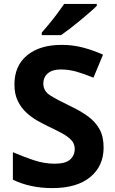

<svg xmlns="http://www.w3.org/2000/svg" viewBox="-20 -954 591 984"><path d="M511 -198Q511 -103 442.5 -46.5Q374 10 248 10Q135 10 46 -33V-174Q97 -152 151.5 -133.5Q206 -115 260 -115Q316 -115 339.5 -136.5Q363 -158 363 -191Q363 -218 344.5 -237Q326 -256 295 -272.5Q264 -289 224 -308Q199 -320 170 -336.5Q141 -353 114.5 -377.5Q88 -402 71 -437Q54 -472 54 -521Q54 -617 119 -670.5Q184 -724 296 -724Q352 -724 402.5 -711Q453 -698 508 -674L459 -556Q410 -576 371 -587Q332 -598 291 -598Q248 -598 225 -578Q202 -558 202 -526Q202 -488 236 -466Q270 -444 337 -412Q392 -386 430.5 -358Q469 -330 490 -292Q511 -254 511 -198ZM476 -934V-924Q462 -910 439 -890Q416 -870 389.5 -848Q363 -826 337.5 -806.5Q312 -787 293 -774H194V-787Q210 -805 231.5 -831Q253 -857 273.5 -884.5Q294 -912 309 -934Z"/></svg>

Font: Noto IKEA Arabic
Style: Bold
Weight: 700
Designer: Monotype Design Team
Foundry: Monotype Imaging Inc.
Version: Version 1.200